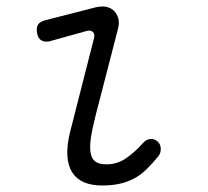

<svg xmlns="http://www.w3.org/2000/svg" viewBox="-20 -560 640 590"><path d="M132 -433Q117 -430 107 -436Q97 -442 94 -458Q91 -475 97 -484.5Q103 -494 120 -498L272 -537Q292 -542 306.5 -539Q321 -536 330.5 -526.5Q340 -517 343.5 -503.5Q347 -490 343 -473L274 -206Q263 -163 259 -134Q255 -105 259 -87.5Q263 -70 274.5 -62.5Q286 -55 308 -55Q340 -55 367 -73.5Q394 -92 419 -120Q430 -132 442 -133Q454 -134 463 -126Q473 -119 474 -104Q475 -89 465 -78Q447 -56 429.5 -39Q412 -22 392 -11.5Q372 -1 348.5 4.5Q325 10 294 10Q262 10 239 0.5Q216 -9 202.5 -29.5Q189 -50 187 -81.5Q185 -113 196 -157L269 -443Q272 -456 265 -462Q258 -468 247 -465Z"/></svg>

Font: Maple Mono ExtraLight
Style: Italic
Weight: 275
Italic angle: -10°
Monospace: yes
Designer: subframe7536
Version: Version 7.000